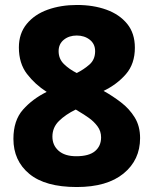

<svg xmlns="http://www.w3.org/2000/svg" viewBox="-20 -743 618 773"><path d="M290 -723Q356 -723 408.5 -704Q461 -685 492 -647Q523 -609 523 -551Q523 -486 487 -444.5Q451 -403 397 -377Q433 -357 467 -331Q501 -305 522.5 -270Q544 -235 544 -187Q544 -99 477.5 -44.5Q411 10 289 10Q162 10 98 -43Q34 -96 34 -184Q34 -258 72.5 -301.5Q111 -345 168 -373Q121 -403 88.5 -445.5Q56 -488 56 -552Q56 -608 87.5 -646.5Q119 -685 172 -704Q225 -723 290 -723ZM289 -600Q258 -600 237 -583Q216 -566 216 -537Q216 -506 237.5 -485Q259 -464 289 -449Q317 -463 340 -483Q363 -503 363 -537Q363 -566 341.5 -583Q320 -600 289 -600ZM191 -193Q191 -158 216 -136Q241 -114 287 -114Q338 -114 362.5 -134.5Q387 -155 387 -190Q387 -215 372.5 -234.5Q358 -254 337.5 -268.5Q317 -283 298 -294L285 -302Q244 -282 217.5 -256Q191 -230 191 -193Z"/></svg>

Font: Noto Sans ExtraBold
Style: Regular
Weight: 800
Designer: Monotype Design Team
Foundry: Monotype Imaging Inc.
Version: Version 2.007